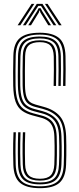

<svg xmlns="http://www.w3.org/2000/svg" viewBox="-20 -977 414 1003"><path d="M189 6Q117.8 6 84.8 -21.9Q51.8 -49.8 49.8 -116.2Q49 -147.8 48.6 -174.8Q48.2 -201.8 48.8 -228.5Q49.2 -255.2 50.5 -286.2H62.8Q61.8 -259.8 61.2 -234.2Q60.8 -208.8 60.9 -180.4Q61 -152 62 -116.8Q64 -56 93.6 -29.9Q123.2 -3.8 189 -3.8Q253 -3.8 281.8 -30Q310.5 -56.2 313 -116.8Q314 -140 314.2 -164.9Q314.5 -189.8 314.4 -215.2Q314.2 -240.8 313.2 -265.2Q311 -332 282.5 -363.4Q254 -394.8 204.2 -408L162.5 -419Q140.5 -425 126.5 -436.1Q112.5 -447.2 105.9 -469.6Q99.2 -492 98.2 -531.5Q97.5 -567.8 97.9 -604.1Q98.2 -640.5 99 -683.5Q99.8 -728 120.6 -747.2Q141.5 -766.5 188 -766.5Q229.8 -766.5 250.8 -748.1Q271.8 -729.8 273 -682.5Q273.8 -654.2 273.6 -613.6Q273.5 -573 272.8 -528.2H260.2Q261.2 -572.5 261.4 -612.9Q261.5 -653.2 260.8 -682Q259.8 -722 242.9 -739.4Q226 -756.8 188 -756.8Q148.5 -756.8 130.2 -739.9Q112 -723 111.2 -683Q110.5 -644 110.1 -605.9Q109.8 -567.8 110.5 -531.8Q111.2 -494.5 117.4 -474.4Q123.5 -454.2 135.5 -445Q147.5 -435.8 165.5 -430.8L207 -419.2Q264 -404 293.5 -369.1Q323 -334.2 325.5 -265.5Q326.5 -242 326.6 -216.1Q326.8 -190.2 326.5 -164.6Q326.2 -139 325.2 -116.2Q322.8 -50.8 291 -22.4Q259.2 6 189 6ZM189 -13.8Q130 -13.8 103 -37.6Q76 -61.5 74.2 -117.2Q73.5 -147.5 73.2 -173.9Q73 -200.2 73.5 -227.4Q74 -254.5 75 -286.2H87.2Q86.2 -257.5 85.8 -231.1Q85.2 -204.8 85.5 -177.4Q85.8 -150 86.8 -117.5Q88.2 -67 112.1 -45.4Q136 -23.8 189 -23.8Q240.2 -23.8 263.4 -45.5Q286.5 -67.2 288.2 -117.5Q289.2 -140.2 289.6 -164.2Q290 -188.2 289.8 -213.5Q289.5 -238.8 288.5 -264.2Q287.2 -301.5 276.9 -325.4Q266.5 -349.2 247 -363.4Q227.5 -377.5 198.8 -385L156.8 -396.2Q130 -403.2 111.8 -416.5Q93.5 -429.8 84 -456.4Q74.5 -483 73.5 -530.8Q73 -554 73 -578.9Q73 -603.8 73.4 -630.1Q73.8 -656.5 74.2 -684Q75.5 -738.8 101.9 -762.5Q128.2 -786.2 188 -786.2Q242.5 -786.2 269.2 -763.5Q296 -740.8 297.8 -683Q298.5 -655.8 298.4 -614.2Q298.2 -572.8 297.2 -528.2H285Q286 -572.2 286 -613.6Q286 -655 285.2 -682.8Q284 -735.8 259.9 -756Q235.8 -776.2 188 -776.2Q134.2 -776.2 111 -754.6Q87.8 -733 86.8 -683.8Q86 -647.5 85.5 -606.5Q85 -565.5 85.8 -531Q86.8 -487.5 94.9 -463Q103 -438.5 119.1 -426.4Q135.2 -414.2 159.8 -407.5L201.5 -396.5Q247.2 -384.2 273 -355.5Q298.8 -326.8 301 -264.8Q302 -237.2 302.2 -212.2Q302.5 -187.2 302.1 -163.9Q301.8 -140.5 300.8 -117.2Q298.5 -62.2 272.8 -38Q247 -13.8 189 -13.8ZM189 -33.5Q142.2 -33.5 121.2 -53.1Q100.2 -72.8 99 -117.8Q98.2 -145.8 97.9 -171.5Q97.5 -197.2 97.9 -225Q98.2 -252.8 99.5 -286.2H111.8Q110.8 -252.8 110.2 -226.6Q109.8 -200.5 110.1 -175.1Q110.5 -149.8 111.2 -118Q112.5 -78 130.5 -60.6Q148.5 -43.2 189 -43.2Q227.2 -43.2 244.6 -60.8Q262 -78.2 263.8 -118Q264.8 -144 265.1 -168Q265.5 -192 265.2 -215.5Q265 -239 264 -263.5Q263 -294.5 254.8 -314.2Q246.5 -334 231.2 -345.2Q216 -356.5 193.2 -362.5L151 -373.8Q117.8 -382.5 95.4 -398.4Q73 -414.2 61.6 -445.2Q50.2 -476.2 49 -530.2Q48.2 -562.5 48.5 -600.6Q48.8 -638.8 49.8 -684.8Q51 -750.8 84 -778.4Q117 -806 188 -806Q253.5 -806 287 -779.5Q320.5 -753 322.2 -684Q323 -657.2 323 -616.4Q323 -575.5 322 -528.2H309.5Q310.8 -571.5 310.8 -613.4Q310.8 -655.2 310 -683.5Q308.2 -746.2 278.5 -771.2Q248.8 -796.2 188 -796.2Q122.2 -796.2 92.8 -770.5Q63.2 -744.8 62 -684.2Q61.2 -650.5 60.9 -606.5Q60.5 -562.5 61.2 -530.5Q62.2 -481.8 72.1 -452.9Q82 -424 102.1 -408.8Q122.2 -393.5 153.8 -385L196 -373.8Q220.5 -367.5 238 -355.2Q255.5 -343 265.2 -321.1Q275 -299.2 276.2 -263.8Q277 -239.2 277.2 -214.5Q277.5 -189.8 277.2 -165.5Q277 -141.2 276 -117.8Q274.2 -72.8 254 -53.1Q233.8 -33.5 189 -33.5ZM72 -845 145.2 -956.8H159.2L86.2 -845ZM100 -845 172.2 -956.8H201.8L274 -845H259.8L206.8 -927.2L194 -946.5H180.2L167.2 -927L114.2 -845ZM127.5 -845 173.8 -918.5 182 -934.2H192.2L200.5 -918.5L246.5 -845H232.2L191.2 -911.5L188.2 -922H186L182.8 -911.5L142 -845ZM287.8 -845 214.8 -956.8H228.5L302 -845Z"/></svg>

Font: Big Shoulders Inline Text Thin Light
Style: Regular
Weight: 300
Version: Version 2.002